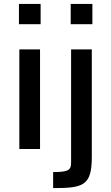

<svg xmlns="http://www.w3.org/2000/svg" viewBox="-20 -763 569 983"><path d="M77 -743V-639H188V-743ZM342 -743V-639H453V-743ZM79 -510V0H185V-510ZM252 118V200C406 200 450 188 450 41V-510H344V64C344 105 338 118 252 118Z"/></svg>

Font: Saira UNSAM Medium
Style: Regular
Weight: 500
Designer: Hector Gatti with collaboration of the Omnibus-Type team
Foundry: Omnibus-Type
Version: Version 0.072;PS 000.072;hotconv 1.0.88;makeotf.lib2.5.64775